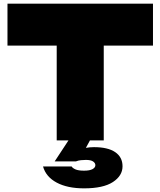

<svg xmlns="http://www.w3.org/2000/svg" viewBox="-20 -770 880 1053"><path d="M21 -750H819V-520H549V0H291V-520H21ZM372 -25H487L451 41Q472 37 495 37Q572 37 612 64.5Q652 92 652 142Q652 194 599 228.5Q546 263 441 263Q350 263 291 231.5Q232 200 216 143H373Q378 152 394 159Q410 166 441 166Q472 166 487.5 157.5Q503 149 503 136Q503 124 490.5 115.5Q478 107 451 107Q438 107 423.5 108.5Q409 110 397 115H280Z"/></svg>

Font: Bounded
Style: Regular
Weight: 900
Designer: Vlad Churkin
Version: Version 1.0